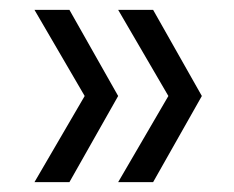

<svg xmlns="http://www.w3.org/2000/svg" viewBox="-20 -490 475 390"><path d="M152 -295 50 -470H121L220 -295L121 -120H50ZM322 -295 220 -470H291L390 -295L291 -120H220Z"/></svg>

Font: A Bank Premium Light
Style: Regular
Weight: 300
Designer: Ninad Kale (Devanagari), Jonny Pinhorn (Latin), Htun Naung (Myanmar)
Foundry: Indian Type Foundry
Version: 4.004